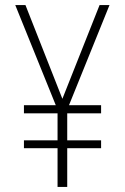

<svg xmlns="http://www.w3.org/2000/svg" viewBox="-20 -734 492 754"><path d="M225 -346 80 -714H40L199 -321H74V-289H206V-183H74V-152H206V0H244V-152H377V-183H244V-289H377V-321H251L410 -714H371Z"/></svg>

Font: Noto Sans Thai Looped Condensed ExtraLight
Style: Regular
Weight: 200
Width: 3
Designer: Sasikarn Vongin, Ben Mitchell
Foundry: The Fontpad Ltd
Version: Version 1.001